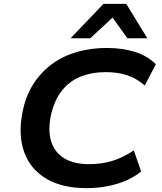

<svg xmlns="http://www.w3.org/2000/svg" viewBox="-20 -963 836 993"><path d="M428 10Q300 10 218 -39.5Q136 -89 104.5 -178Q73 -267 97 -386Q114 -470 154.5 -531.5Q195 -593 252 -634Q309 -675 380.5 -695Q452 -715 532 -715Q613 -715 678 -694.5Q743 -674 786 -631L729 -521Q684 -559 636 -574.5Q588 -590 527 -590Q455 -590 396.5 -566.5Q338 -543 299 -493Q260 -443 243 -365Q227 -285 245.5 -229Q264 -173 313.5 -143.5Q363 -114 440 -114Q503 -114 558 -130Q613 -146 672 -185L710 -76Q674 -47 629 -28Q584 -9 533 0.5Q482 10 428 10ZM345 -765 515 -943H633L742 -765H639L562 -872L447 -765Z"/></svg>

Font: Nunito Sans 7pt SemiExpanded
Style: Bold Italic
Weight: 700
Width: 6
Italic angle: -9°
Designer: Vernon Adams
Foundry: Vernon Adams
Version: Version 3.101;gftools[0.9.27]